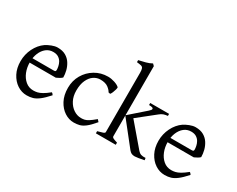

<svg xmlns="http://www.w3.org/2000/svg" viewBox="-99 -1186 2012 1631"><g transform="rotate(30 907.5 -371.0)"><path d="M369 -239H89L90 -283H324Q336 -283 339.5 -287Q343 -291 343 -301Q343 -314 339 -334Q335 -354 324.5 -373Q314 -392 294 -405Q274 -418 242 -418Q203 -418 174 -395Q145 -372 128.5 -332.5Q112 -293 112 -243Q112 -191 129.5 -147.5Q147 -104 179.5 -76.5Q212 -49 257 -49Q277 -49 296.5 -53.5Q316 -58 341 -72Q366 -86 402 -115Q408 -112 413 -106Q418 -100 420 -96Q377 -48 346 -24.5Q315 -1 288 7Q261 15 228 15Q178 15 135 -13.5Q92 -42 65.5 -93Q39 -144 39 -212Q39 -278 68 -337Q97 -396 147 -431Q169 -445 199.5 -457Q230 -469 256 -469Q304 -469 336 -450.5Q368 -432 387 -402Q406 -372 414.5 -338Q423 -304 423 -272Q414 -263 399.5 -254.5Q385 -246 369 -239Z M872 -93Q830 -43 800.5 -20.5Q771 2 745.5 8.5Q720 15 690 15Q642 15 599 -13Q556 -41 528.5 -93Q501 -145 501 -217Q501 -287 534 -344Q567 -401 624 -435Q681 -469 750 -469Q782 -469 815.5 -458Q849 -447 865 -431Q866 -423 862 -407.5Q858 -392 851 -375.5Q844 -359 837 -351L819 -355Q812 -372 784.5 -393.5Q757 -415 706 -415Q672 -415 642 -395Q612 -375 593 -334Q574 -293 574 -232Q574 -177 595.5 -136Q617 -95 651.5 -72Q686 -49 725 -49Q743 -49 759 -52.5Q775 -56 796 -69Q817 -82 854 -113Z M1356 -434Q1334 -432 1316 -426Q1298 -420 1278 -403L1076 -242L1039 -257L1192 -391Q1213 -409 1213 -418.5Q1213 -428 1200.5 -431Q1188 -434 1171 -434V-454H1356ZM900 0V-21Q932 -29 950 -35.5Q968 -42 968 -51V-633Q968 -662 962.5 -675Q957 -688 942.5 -691.5Q928 -695 900 -698V-718Q934 -725 966.5 -734Q999 -743 1024 -757L1041 -740V-51Q1041 -44 1050 -38Q1059 -32 1095 -21V0ZM1373 -9Q1345 -3 1319 1Q1293 5 1283 5Q1263 5 1251 -1Q1239 -7 1227 -21L1040 -257L1091 -294L1295 -55Q1309 -39 1325.5 -33.5Q1342 -28 1370 -30Z M1722 -239H1442L1443 -283H1677Q1689 -283 1692.5 -287Q1696 -291 1696 -301Q1696 -314 1692 -334Q1688 -354 1677.5 -373Q1667 -392 1647 -405Q1627 -418 1595 -418Q1556 -418 1527 -395Q1498 -372 1481.5 -332.5Q1465 -293 1465 -243Q1465 -191 1482.5 -147.5Q1500 -104 1532.5 -76.5Q1565 -49 1610 -49Q1630 -49 1649.5 -53.5Q1669 -58 1694 -72Q1719 -86 1755 -115Q1761 -112 1766 -106Q1771 -100 1773 -96Q1730 -48 1699 -24.5Q1668 -1 1641 7Q1614 15 1581 15Q1531 15 1488 -13.5Q1445 -42 1418.5 -93Q1392 -144 1392 -212Q1392 -278 1421 -337Q1450 -396 1500 -431Q1522 -445 1552.5 -457Q1583 -469 1609 -469Q1657 -469 1689 -450.5Q1721 -432 1740 -402Q1759 -372 1767.5 -338Q1776 -304 1776 -272Q1767 -263 1752.5 -254.5Q1738 -246 1722 -239Z"/></g></svg>

Font: ChillKai
Style: Regular
Weight: 400
Designer: ChillType
Foundry: 寒蝉字型
Version: Version 2.000